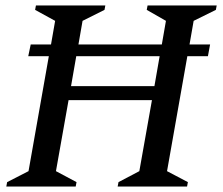

<svg xmlns="http://www.w3.org/2000/svg" viewBox="-20 -680 813 700"><path d="M3 0 6 -16 84 -56 158 -475H83L92 -518H166L181 -604L108 -644L111 -660H364L361 -644L281 -604L266 -518H570L585 -604L515 -644L518 -660H770L767 -644L686 -604L671 -518H746L738 -475H663L589 -56L665 -16L662 0H409L412 -16L488 -56L534 -315H230L184 -56L259 -16L256 0ZM239 -366H543L562 -475H258Z"/></svg>

Font: Spectral Medium
Style: Italic
Weight: 500
Italic angle: -10°
Designer: Jean-Baptiste Levee
Foundry: Production Type
Version: Version 2.001